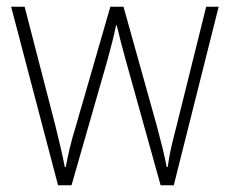

<svg xmlns="http://www.w3.org/2000/svg" viewBox="-20 -549 681 569"><path d="M352 -373Q337 -427 326 -474H324Q319 -449 312.5 -424Q306 -399 299 -373L192 0H152L13 -529H53L144 -177Q154 -137 160.5 -108.5Q167 -80 172 -54H175Q179 -77 186 -107Q193 -137 205 -176L307 -529H346L445 -175Q454 -141 461.5 -111Q469 -81 474 -54H477Q481 -83 486.5 -108Q492 -133 502 -171L591 -529H628L495 0H456Z"/></svg>

Font: Noto Sans Tamil SemiCondensed ExtraLight
Style: Regular
Weight: 200
Width: 4
Designer: Jelle Bosma - Monotype Design Team
Foundry: Monotype Imaging Inc.
Version: Version 2.004; ttfautohint (v1.8.4.7-5d5b)